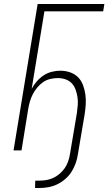

<svg xmlns="http://www.w3.org/2000/svg" viewBox="-20 -755 544 964"><path d="M156 189 157 152H177Q195 152 213 149Q231 146 248 138Q265 130 280 117Q295 104 305.5 88.5Q316 73 322 55.5Q328 38 331 20L366 -187Q369 -208 370.5 -228Q372 -248 369 -267.5Q366 -287 359.5 -305Q353 -323 340.5 -336.5Q328 -350 309.5 -356.5Q291 -363 270 -363Q252 -363 232.5 -358.5Q213 -354 197 -343Q181 -332 167.5 -316Q154 -300 145 -282.5Q136 -265 130.5 -246.5Q125 -228 122 -210L88 0H48L169 -735H504L498 -698H203L139 -309Q149 -328 164.5 -346Q180 -364 199 -376.5Q218 -389 240 -394.5Q262 -400 283 -400Q308 -400 331.5 -392Q355 -384 371.5 -367.5Q388 -351 396.5 -328.5Q405 -306 408.5 -281.5Q412 -257 410.5 -232Q409 -207 405 -181L371 20Q368 42 360 64.5Q352 87 339.5 107Q327 127 308 143.5Q289 160 267 170.5Q245 181 222 185Q199 189 176 189Z"/></svg>

Font: Iosevka Term Curly XLt Obl
Style: Regular
Weight: 200
Italic angle: -9°
Designer: Belleve Invis
Foundry: Belleve Invis
Version: Version 32.3.0